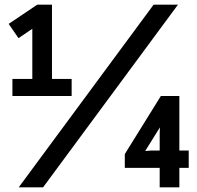

<svg xmlns="http://www.w3.org/2000/svg" viewBox="-20 -800 840 820"><path d="M60 0 636 -780H740L164 0ZM662 0V-83H513V-142L667 -390H746V-157H786V-83H746V0ZM33 -390V-463H118V-677L59 -637L17 -698L139 -780H202V-463H286V-390ZM600 -155 624 -157H662V-230L663 -256Z"/></svg>

Font: Cooper Hewitt
Style: Regular
Weight: 707
Designer: Village Type and Design LLC
Foundry: Cooper Hewitt Smithsonian Design Museum
Version: 1.000